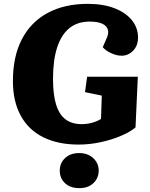

<svg xmlns="http://www.w3.org/2000/svg" viewBox="-20 -736 777 996"><path d="M695 -338 683 -75Q656 -52 608 -31.5Q560 -11 502.5 1.5Q445 14 388 14Q281 14 204.5 -24Q128 -62 87.5 -136Q47 -210 47 -316Q47 -443 93.5 -532.5Q140 -622 227.5 -669Q315 -716 435 -716Q515 -716 573.5 -693.5Q632 -671 664 -631.5Q696 -592 696 -541Q696 -499 670.5 -473Q645 -447 611 -447Q586 -447 558 -459.5Q530 -472 513 -491L533 -537Q545 -562 539.5 -582Q534 -602 510.5 -613Q487 -624 445 -624Q382 -624 340 -590Q298 -556 276.5 -490Q255 -424 255 -327Q255 -244 271.5 -192Q288 -140 321 -116Q354 -92 403 -92Q431 -92 457 -99Q483 -106 504 -119L508 -240L421 -258L432 -338ZM290 149Q290 110 317.5 84Q345 58 391 58Q421 58 443.5 70Q466 82 479 102.5Q492 123 492 149Q492 188 464.5 214Q437 240 392 240Q345 240 317.5 214.5Q290 189 290 149Z"/></svg>

Font: Literata ExtraBold
Style: Italic
Weight: 800
Italic angle: -2°
Designer: Latin by Veronika Burian and Jose Scaglione. Greek by Irene Vlachou. Cyrillic by Vera Evstafieva
Foundry: TypeTogether
Version: Version 3.002